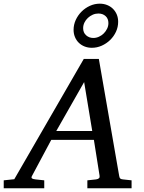

<svg xmlns="http://www.w3.org/2000/svg" viewBox="-73 -1000 766 1020"><path d="M374 -564 226.1 -304.2H417ZM391.1 0V-42L437 -46.9Q459 -49.8 456.1 -65.9L425.8 -256.8H199.2L97.2 -65.9Q91.8 -56.2 96.9 -52.2Q102.1 -48.3 116.2 -46.9L162.1 -42V0H-53.2V-42L2.9 -47.9L372.1 -687H452.1L560.1 -65.9Q561.5 -56.2 565.4 -52Q569.3 -47.9 580.1 -46.9L626 -42V0ZM502.9 -877.4Q502.9 -900.9 487.8 -914.6Q472.7 -928.2 449.7 -928.2Q434.1 -928.2 419.7 -921.9Q405.3 -915.5 393.8 -904.8Q382.3 -894 375.5 -879.9Q368.7 -865.7 368.7 -850.1Q368.7 -826.7 384.5 -812.5Q400.4 -798.3 422.9 -798.3Q438 -798.3 452.6 -804.9Q467.3 -811.5 478.3 -822.5Q489.3 -833.5 496.1 -847.7Q502.9 -861.8 502.9 -877.4ZM415 -746.1Q394 -746.1 376.2 -753.2Q358.4 -760.3 345.5 -772.9Q332.5 -785.6 325.2 -803.2Q317.9 -820.8 317.9 -841.3Q317.9 -868.7 329.3 -893.8Q340.8 -918.9 360.1 -938.2Q379.4 -957.5 404.5 -969Q429.7 -980.5 457 -980.5Q478 -980.5 495.8 -973.4Q513.7 -966.3 526.9 -953.4Q540 -940.4 547.4 -922.9Q554.7 -905.3 554.7 -884.3Q554.7 -856.4 543.2 -831.5Q531.7 -806.6 512.2 -787.6Q492.7 -768.6 467.5 -757.3Q442.4 -746.1 415 -746.1Z"/></svg>

Font: Charis SIL APac
Style: Italic
Weight: 400
Italic angle: -11°
Foundry: SIL International
Version: Version 5.000